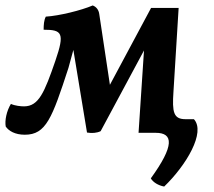

<svg xmlns="http://www.w3.org/2000/svg" viewBox="-32 -487 785 704"><path d="M679 -50H648C604 -50 599 -76 604 -150L623 -458H522L371 -176L332 -435C330 -451 321 -462 308 -467C266 -449 185 -429 136 -426C129 -413 128 -395 128 -378C196 -378 206 -366 171 -264C131 -148 110 -97 56 -97C45 -97 23 -99 8 -106C-8 -80 -15 -45 -11 -23C0 -7 23 7 59 7C137 7 159 -54 219 -238L237 -304L287 -1C305 2 322 1 337 -6L496 -302L476 0H539C604 0 608 47 521 167C529 181 548 193 570 197C651 119 723 -2 679 -50Z"/></svg>

Font: Vollkorn Semibold
Style: Italic
Weight: 600
Italic angle: -11°
Designer: Friedrich Althausen
Foundry: Friedrich Althausen
Version: Version 4.015;PS 004.015;hotconv 1.0.88;makeotf.lib2.5.64775